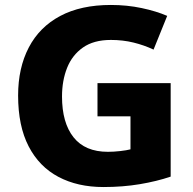

<svg xmlns="http://www.w3.org/2000/svg" viewBox="-20 -744 777 774"><path d="M373 -409H668V-32Q612 -13 543.5 -1.5Q475 10 397 10Q293 10 215.5 -31Q138 -72 95.5 -154Q53 -236 53 -359Q53 -470 96 -552.5Q139 -635 222.5 -679.5Q306 -724 427 -724Q492 -724 551 -711.5Q610 -699 654 -680L599 -544Q561 -562 518 -572.5Q475 -583 427 -583Q358 -583 314.5 -552.5Q271 -522 250.5 -470.5Q230 -419 230 -355Q230 -249 276.5 -190.5Q323 -132 415 -132Q438 -132 464.5 -135Q491 -138 506 -142V-275H373Z"/></svg>

Font: Noto Sans Meetei Mayek ExtraBold
Style: Regular
Weight: 800
Designer: Monotype Design Team and Neelakash Kshetrimayum
Foundry: Monotype Imaging Inc.
Version: Version 2.002; ttfautohint (v1.8.4.7-5d5b)